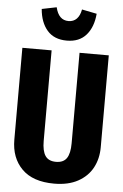

<svg xmlns="http://www.w3.org/2000/svg" viewBox="-62 -968 659 1027"><g transform="rotate(5 268.0 -454.5)"><path d="M500 -200Q500 -138 474 -89.5Q448 -41 396 -12.5Q344 16 268 16Q154 16 95 -43Q36 -102 36 -200V-693H193V-207Q193 -153 210.5 -127Q228 -101 268 -101Q308 -101 325.5 -127Q343 -153 343 -207V-693H500ZM121 -909 200 -925Q216 -857 269 -857Q296 -857 313 -874.5Q330 -892 336 -925L416 -909Q410 -837 373 -794.5Q336 -752 269 -752Q201 -752 164 -794.5Q127 -837 121 -909Z"/></g></svg>

Font: Fira Sans Extra Condensed
Style: Bold
Weight: 700
Width: 1
Designer: Carrois Corporate & Edenspiekermann AG
Foundry: Carrois Corporate GbR & Edenspiekermann AG
Version: Version 4.203